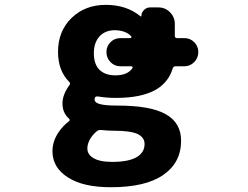

<svg xmlns="http://www.w3.org/2000/svg" viewBox="-20 -578 1040 806"><path d="M445.3 208Q329.1 208 265.6 167Q200.2 126 200.2 56.6Q200.2 15.6 225.6 -22.5Q245.1 -50.8 268.6 -68.4Q276.4 -74.2 269.5 -80.1Q242.2 -104.5 242.2 -143.6Q242.2 -180.7 271.5 -220.7Q277.3 -227.5 270.5 -234.4Q223.6 -281.2 223.6 -360.4Q223.6 -447.3 280.3 -502.4Q336.9 -557.6 423.8 -557.6Q511.7 -557.6 569.3 -509.8Q573.2 -506.8 573.2 -510.7Q574.2 -526.4 585 -536.6Q595.7 -546.9 610.4 -546.9H644.5Q673.8 -546.9 693.8 -526.4Q713.9 -505.9 713.9 -477.5V-427.7Q713.9 -418 723.6 -418H753.9Q778.3 -418 795.4 -400.9Q812.5 -383.8 812.5 -359.4Q812.5 -335 795.4 -317.4Q778.3 -299.8 753.9 -299.8H716.8Q708 -299.8 705.1 -291Q687.5 -232.4 633.8 -201.2Q573.2 -167 467.8 -167Q426.8 -167 392.6 -172.9Q380.9 -174.8 377.9 -167Q377 -163.1 377 -160.2Q377 -148.4 394.5 -142.6Q415 -134.8 472.7 -134.8Q612.3 -134.8 675.8 -98.6Q740.2 -62.5 740.2 12.7Q740.2 105.5 664.1 157.2Q589.8 208 445.3 208ZM404.3 -32.2Q393.6 -33.2 386.7 -27.3Q371.1 -14.6 360.4 2Q346.7 24.4 346.7 44.9Q346.7 70.3 371.1 85Q397.5 101.6 451.2 101.6Q520.5 101.6 554.7 81.1Q586.9 61.5 586.9 26.4Q586.9 0 559.6 -14.6Q530.3 -29.3 455.1 -29.3Q433.6 -29.3 404.3 -32.2ZM461.9 -451.2Q421.9 -451.2 397.9 -425.3Q374 -399.4 374 -354.5Q374 -308.6 397.5 -285.2Q420.9 -261.7 464.8 -261.7Q515.6 -261.7 536.1 -292Q537.1 -293 537.1 -294.4Q537.1 -295.9 536.1 -296.9Q534.2 -299.8 531.2 -299.8H485.4Q460.9 -299.8 443.8 -317.4Q426.8 -335 426.8 -359.4Q426.8 -383.8 443.8 -400.9Q460.9 -418 485.4 -418H526.4Q530.3 -418 531.7 -420.9Q533.2 -423.8 530.3 -425.8Q508.8 -450.2 461.9 -451.2Z"/></svg>

Font: Rounded-X Mgen+ 1mn bold
Style: Bold
Weight: 700
Designer: [Source Han Sans]
Ryoko NISHIZUKA  (kana & ideographs); Paul D. Hunt (Latin, Greek & Cyrillic); Wenlong ZHANG  (bopomofo
Version: Version 1.059.20150602